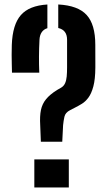

<svg xmlns="http://www.w3.org/2000/svg" viewBox="-20 -829 473 849"><path d="M160.7 -202.3 157.8 -275.7Q155.4 -315.3 161 -342.6Q166.7 -369.8 183.8 -390.6Q201 -411.5 232.1 -430.9L250 -441.2Q262 -448.2 267.7 -460.8Q273.4 -473.5 275 -491.1Q276.6 -508.7 276.6 -530.2V-653.2Q276.6 -674.9 266.8 -687.8Q257 -700.7 237.6 -705.2V-809.2Q324.7 -804.7 363 -762.9Q401.4 -721 401.4 -630.8Q401.4 -605.6 401.5 -588.3Q401.6 -571 401.6 -557.6Q401.7 -544.2 401.6 -530.2Q401.3 -478.7 392.8 -447Q384.3 -415.3 371 -397.5Q357.7 -379.6 342.1 -370.1Q326.6 -360.6 312.2 -353.4L289.7 -341.7Q269.1 -331.4 264.9 -312.9Q260.8 -294.4 259 -275.5L255.3 -202.3ZM33 -507.6Q32.5 -525.3 32.1 -545.2Q31.7 -565.1 31.5 -586.6Q31.3 -608.1 32.2 -630.6Q35.5 -720.3 72.2 -762.2Q108.8 -804.2 189.5 -809.1V-704.4Q173.1 -699.4 164.4 -686.4Q155.6 -673.4 154.6 -653.2Q152.6 -615.2 152.4 -578.9Q152.2 -542.6 153.7 -507.6ZM131.8 0V-124.1H284.3V0Z"/></svg>

Font: Big Shoulders Stencil Thin
Style: Regular
Weight: 100
Designer: Patric King
Foundry: XO Type Co
Version: Version 2.001